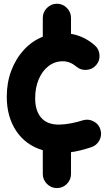

<svg xmlns="http://www.w3.org/2000/svg" viewBox="-20 -737 563 1010"><path d="M279.3 252.4Q249 252.4 227.1 230.5Q205.1 208.5 205.1 178.2V53.2Q115.7 26.9 65.7 -47.6Q15.6 -122.1 15.6 -228.5Q15.6 -302.2 39.3 -365.2Q63 -428.2 105.5 -474.6Q147.9 -521 205.1 -543.9V-642.6Q205.1 -673.3 227.1 -695.3Q249 -717.3 279.3 -717.3Q310.1 -717.3 331.8 -695.3Q353.5 -673.3 353.5 -642.6V-559.1Q423.3 -546.9 478 -499Q501 -479.5 503.4 -448.5Q505.9 -417.5 485.8 -394.5Q466.3 -371.6 435.3 -369.4Q404.3 -367.2 381.3 -386.7Q348.6 -414.6 310.5 -414.6Q268.1 -414.6 235.4 -389.4Q202.6 -364.3 183.8 -320.3Q165 -276.4 165 -219.7Q165 -154.8 196.3 -118.2Q227.5 -81.5 289.6 -81.5Q316.9 -81.5 352.3 -88.1Q387.7 -94.7 417 -104.5Q446.3 -112.8 473.6 -97.9Q501 -83 508.8 -53.7Q517.1 -23.9 502.2 2.7Q487.3 29.3 458 38.1Q398.9 57.6 353.5 63.5V178.2Q353.5 208.5 331.8 230.5Q310.1 252.4 279.3 252.4Z"/></svg>

Font: Mikhak-DS1-FD ExtraBold
Style: Regular
Weight: 800
Designer: Amin Abedi
Version: Version 3.2